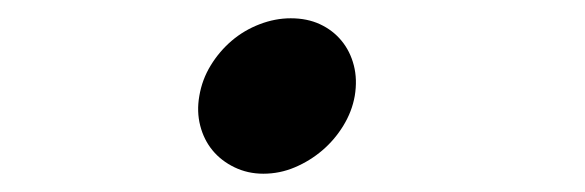

<svg xmlns="http://www.w3.org/2000/svg" viewBox="-20 -455 640 210"><path d="M198 -350Q201 -368 210.5 -383.5Q220 -399 233.5 -410.5Q247 -422 264 -428.5Q281 -435 298 -435Q316 -435 330 -428.5Q344 -422 353.5 -410.5Q363 -399 367 -383.5Q371 -368 368 -350Q365 -333 355.5 -317.5Q346 -302 332.5 -290.5Q319 -279 302.5 -272Q286 -265 268 -265Q251 -265 236.5 -272Q222 -279 212.5 -290.5Q203 -302 199 -317.5Q195 -333 198 -350Z"/></svg>

Font: Maple Mono Normal NL
Style: Italic
Weight: 400
Italic angle: -10°
Monospace: yes
Designer: subframe7536
Version: Version 7.000